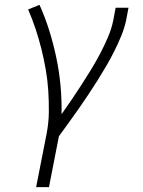

<svg xmlns="http://www.w3.org/2000/svg" viewBox="-20 -562 590 792"><path d="M129 210 172 -9Q181 -55 181.5 -100Q182 -145 179 -189.5Q176 -234 168.5 -276.5Q161 -319 150.5 -361Q140 -403 126.5 -443.5Q113 -484 96 -523L143 -542Q166 -491 183 -436.5Q200 -382 212 -325.5Q224 -269 229.5 -210.5Q235 -152 234 -91Q256 -122 277 -153Q298 -184 318 -215Q338 -246 357.5 -278Q377 -310 394 -342.5Q411 -375 425.5 -409Q440 -443 447 -477L457 -530H510L500 -477Q493 -445 480 -413.5Q467 -382 451.5 -351Q436 -320 418.5 -290Q401 -260 382.5 -230.5Q364 -201 344.5 -172Q325 -143 305 -114Q285 -85 264 -56.5Q243 -28 223 0L182 210Z"/></svg>

Font: Lode Dark
Style: Italic
Weight: 400
Italic angle: -11°
Monospace: yes
Designer: Belleve Invis
Foundry: Belleve Invis
Version: Version 29.2.0; ttfautohint (v1.8.3)